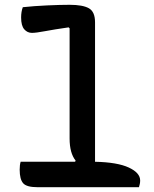

<svg xmlns="http://www.w3.org/2000/svg" viewBox="-20 -780 640 800"><path d="M66 -106H293L295 -111Q270 -142 270 -203V-662L266 -666Q204 -657 167 -650Q130 -643 113 -643Q94 -643 81 -658Q68 -673 68 -707Q68 -731 75 -750Q122 -755 176.5 -757.5Q231 -760 270 -760Q325 -760 350.5 -745.5Q376 -731 376 -687V-106Q469 -104 516.5 -82Q564 -60 564 -28Q564 -20 562.5 -13.5Q561 -7 559 0H136Q91 0 76.5 -16.5Q62 -33 62 -73Q62 -93 66 -106Z"/></svg>

Font: Recursive Mn Csl St Med
Style: Regular
Weight: 500
Monospace: yes
Version: Version 1.079;hotconv 1.0.112;makeotfexe 2.5.65598; ttfautoh